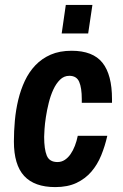

<svg xmlns="http://www.w3.org/2000/svg" viewBox="-20 -743 496 775"><path d="M36.1 -171.9Q36.1 -212.9 40 -256.1Q43.9 -299.3 53.7 -340.1Q63.5 -380.9 80.3 -416.7Q97.2 -452.6 123 -479.7Q148.9 -506.8 184.8 -522.5Q220.7 -538.1 269 -538.1Q355 -538.1 393.6 -489.7Q432.1 -441.4 432.1 -342.8V-328.1H310.1V-342.8Q310.1 -388.7 299.6 -412.8Q289.1 -437 259.8 -437Q238.3 -437 222.4 -421.4Q206.5 -405.8 195.3 -381.6Q184.1 -357.4 176.8 -327.9Q169.4 -298.3 165.3 -271Q161.1 -243.7 159.7 -221.9Q158.2 -200.2 158.2 -190.9Q158.2 -140.6 168.9 -114.7Q179.7 -88.9 211.9 -88.9Q228 -88.9 241.2 -97.4Q254.4 -106 264.6 -120.6Q274.9 -135.3 282.2 -154.3Q289.6 -173.3 293.9 -194.8H413.1Q403.8 -153.3 388.4 -115.7Q373 -78.1 348.6 -49.8Q324.2 -21.5 288.6 -4.6Q252.9 12.2 203.1 12.2Q119.1 12.2 77.6 -32.7Q36.1 -77.6 36.1 -171.9ZM353 -723.1 335.9 -607.9H229L245.6 -723.1Z"/></svg>

Font: Archivo Narrow
Style: Bold Italic
Weight: 700
Italic angle: -8°
Designer: Hector Gatti
Foundry: Hector Gatti
Version: 1.002; ttfautohint (v0.8)